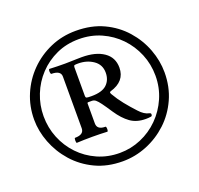

<svg xmlns="http://www.w3.org/2000/svg" viewBox="-123 -852 1009 974"><g transform="rotate(-20 381.5 -365.0)"><path d="M381 -13Q298 -13 233 -44Q168 -75 122.5 -126.5Q77 -178 53 -240.5Q29 -303 29 -365Q29 -437 56 -500.5Q83 -564 131 -612.5Q179 -661 243 -689Q307 -717 381 -717Q465 -717 530 -686.5Q595 -656 640.5 -604.5Q686 -553 709.5 -490.5Q733 -428 733 -365Q733 -287 703.5 -222Q674 -157 624 -110.5Q574 -64 511 -38.5Q448 -13 381 -13ZM381 -58Q441 -58 496 -81.5Q551 -105 593 -147Q635 -189 659.5 -245Q684 -301 684 -365Q684 -427 661 -482.5Q638 -538 597 -580.5Q556 -623 501 -647.5Q446 -672 381 -672Q315 -672 260 -647Q205 -622 164.5 -579Q124 -536 102 -480.5Q80 -425 80 -365Q80 -303 102.5 -247.5Q125 -192 165.5 -149.5Q206 -107 261 -82.5Q316 -58 381 -58ZM563 -175Q514 -175 480.5 -199Q447 -223 417 -268Q394 -303 380 -322Q366 -341 357 -348Q348 -355 337 -355H317Q312 -355 312 -349V-242Q312 -208 357 -208Q360 -208 361 -201Q362 -194 361 -187.5Q360 -181 357 -181Q338 -182 318 -182.5Q298 -183 276 -183Q254 -183 233.5 -182.5Q213 -182 193 -181Q189 -181 189 -194.5Q189 -208 193 -208Q241 -208 241 -242V-521Q241 -554 190 -554Q188 -554 186.5 -561Q185 -568 186 -574.5Q187 -581 190 -581Q211 -580 232 -579.5Q253 -579 274 -579Q279 -579 297.5 -579.5Q316 -580 335.5 -580.5Q355 -581 364 -581Q439 -581 482.5 -551Q526 -521 526 -466Q526 -392 443 -368Q438 -366 438 -363Q438 -360 441 -354Q460 -321 484.5 -290.5Q509 -260 537 -230Q563 -201 590 -196Q598 -194 598 -188Q598 -177 590 -177Q584 -176 577 -175.5Q570 -175 563 -175ZM344 -378Q401 -378 426.5 -402Q452 -426 452 -466Q452 -509 417.5 -533Q383 -557 336 -557Q321 -557 316.5 -555.5Q312 -554 312 -545V-392Q312 -382 317 -380Q322 -378 344 -378Z"/></g></svg>

Font: Junicode
Style: Bold
Weight: 700
Designer: Peter S. Baker
Version: Version 2.100; ttfautohint (v1.8.4)